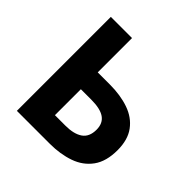

<svg xmlns="http://www.w3.org/2000/svg" viewBox="-171 -797 942 942"><g transform="rotate(45 300.0 -326.0)"><path d="M77 0V-652H224V-414H308Q382 -414 439.5 -394Q497 -374 530 -329.5Q563 -285 563 -213Q563 -135 529 -88Q495 -41 436.5 -20.5Q378 0 306 0ZM224 -117H297Q355 -117 387 -139Q419 -161 419 -211Q419 -255 389 -276Q359 -297 296 -297H224Z"/></g></svg>

Font: Source Sans 3
Style: Bold
Weight: 700
Designer: Paul D. Hunt
Foundry: Adobe
Version: Version 3.052;hotconv 1.1.0;makeotfexe 2.6.0